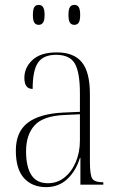

<svg xmlns="http://www.w3.org/2000/svg" viewBox="-20 -758 486 788"><path d="M169 10Q112 10 78.5 -27Q45 -64 45 -140Q45 -216 93 -253.5Q141 -291 239 -296L308 -299V-375Q308 -460 287.5 -496.5Q267 -533 210 -533Q158 -533 136 -501Q114 -469 114 -393Q80 -393 80 -438Q80 -481 113.5 -512Q147 -543 213 -543Q283 -543 316 -502.5Q349 -462 349 -372V-93Q349 -39 359 -24.5Q369 -10 401 -10H404V0H310V-110H308Q292 -57 256.5 -23.5Q221 10 169 10ZM177 -6Q215 -6 244.5 -29.5Q274 -53 291 -93Q308 -133 308 -181V-289L243 -286Q157 -282 122 -243.5Q87 -205 87 -137Q87 -74 108.5 -40Q130 -6 177 -6ZM285 -656Q273 -656 267 -665Q261 -674 261 -697Q261 -720 267 -729Q273 -738 285 -738Q297 -738 303 -729Q309 -720 309 -697Q309 -674 303 -665Q297 -656 285 -656ZM139 -656Q127 -656 121 -665Q115 -674 115 -697Q115 -720 121 -729Q127 -738 139 -738Q150 -738 156.5 -729Q163 -720 163 -697Q163 -674 156.5 -665Q150 -656 139 -656Z"/></svg>

Font: Noto Serif Display Condensed ExtraLight
Style: Regular
Weight: 200
Width: 3
Designer: Monotype Design Team
Foundry: Monotype Imaging Inc.
Version: Version 2.009